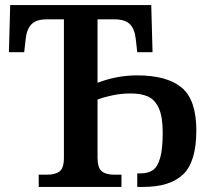

<svg xmlns="http://www.w3.org/2000/svg" viewBox="-20 -734 836 754"><path d="M132 -48H165Q197 -48 214 -61Q231 -74 231 -114V-658H163Q122 -658 103.5 -638.5Q85 -619 81 -582L75 -529H15L20 -714H574L579 -529H519L513 -582Q509 -619 490.5 -638.5Q472 -658 430 -658H363V-409Q440 -438 518 -438Q636 -438 693.5 -390Q751 -342 751 -222Q751 -99 699.5 -49.5Q648 0 544 0H519V-53H531Q562 -53 580.5 -66Q599 -79 609 -114Q619 -149 619 -213Q619 -276 603.5 -309.5Q588 -343 561 -355Q534 -367 493 -367Q456 -367 421 -359.5Q386 -352 363 -343V-116Q363 -75 379.5 -61.5Q396 -48 428 -48H457V0H132Z"/></svg>

Font: Noto Serif SemiBold
Style: Regular
Weight: 600
Designer: Monotype Design Team
Foundry: Monotype Imaging Inc.
Version: Version 1.001